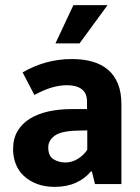

<svg xmlns="http://www.w3.org/2000/svg" viewBox="-20 -717 546 748"><path d="M68 -435Q111 -460 159 -473.5Q207 -487 261 -487Q304 -487 339.5 -477Q375 -467 400.5 -445.5Q426 -424 439.5 -390.5Q453 -357 453 -310V0H350L338 -49H334Q311 -21 275.5 -5Q240 11 193 11Q154 11 124 -0.5Q94 -12 73 -31.5Q52 -51 41.5 -78Q31 -105 31 -136Q31 -177 48.5 -206.5Q66 -236 97 -255Q128 -274 169.5 -283Q211 -292 259 -292H319V-321Q319 -354 298.5 -369.5Q278 -385 241 -385Q212 -385 181.5 -376Q151 -367 114 -347ZM320 -209 277 -208Q216 -206 192 -187.5Q168 -169 168 -143Q168 -109 188.5 -96.5Q209 -84 235 -84Q261 -84 284.5 -99Q308 -114 320 -134ZM290 -548H196L266 -697H399Z"/></svg>

Font: Mukta
Style: Bold
Weight: 700
Designer: Girish Dalvi and Yashodeep Gholap
Foundry: Ek Type
Version: Version 2.538;PS 1.002;hotconv 16.6.51;makeotf.lib2.5.65220;